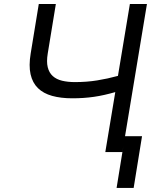

<svg xmlns="http://www.w3.org/2000/svg" viewBox="-20 -747 762 943"><path d="M130.7 -484.4 170.5 -727.3H254.3L214.5 -484.4Q207.7 -443.9 214.5 -416.7Q221.2 -389.6 239.2 -373.4Q257.1 -357.2 285 -350.5Q312.9 -343.8 348 -343.8Q405.5 -343.8 457.2 -352.1Q508.9 -360.4 559.3 -374.3L617.9 -727.3H701.7L594.1 -78.1H677.6L636.4 176.1H552.6L586.3 -31.6L581 0H497.2L546.2 -294.7Q519.2 -286.9 493.4 -281.1Q467.7 -275.2 441.9 -271.5Q416.2 -267.8 389.9 -266Q363.6 -264.2 335.2 -264.2Q278.8 -264.2 236 -276.1Q193.2 -288 166.4 -314.1Q139.6 -340.2 130.1 -382.3Q120.7 -424.4 130.7 -484.4Z"/></svg>

Font: Inter P
Style: Italic
Weight: 400
Italic angle: -9.40001°
Designer: Rasmus Andersson
Foundry: rsms
Version: Version 3.018;git-588b23468